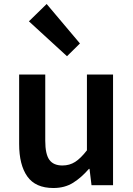

<svg xmlns="http://www.w3.org/2000/svg" viewBox="-20 -929 669 963"><path d="M248 14Q158 14 117 -44Q76 -102 76 -207V-555H207V-223Q207 -156 227.5 -127.5Q248 -99 293 -99Q329 -99 357 -117Q385 -135 416 -175V-555H547V0H439L429 -82H426Q389 -39 347 -12.5Q305 14 248 14ZM316 -647 125 -822 214 -909 381 -711Z"/></svg>

Font: Noto Sans JP Thin SemiBold
Style: Regular
Weight: 600
Version: Version 2.004-H2;hotconv 1.0.118;makeotfexe 2.5.65603